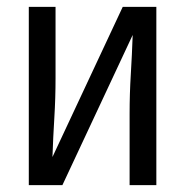

<svg xmlns="http://www.w3.org/2000/svg" viewBox="-20 -540 540 560"><path d="M64 0V-520H142V-312Q142 -254 138.5 -197Q135 -140 133 -82L338 -520H436V0H358V-208Q358 -266 361.5 -323Q365 -380 367 -438L162 0Z"/></svg>

Font: Zed Mono
Style: Regular
Weight: 400
Monospace: yes
Designer: Belleve Invis
Foundry: Belleve Invis
Version: Version 1.0.0; ttfautohint (v1.8.4)